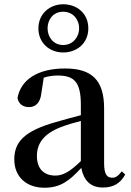

<svg xmlns="http://www.w3.org/2000/svg" viewBox="-20 -864 613 900"><path d="M276 -653C229 -653 203 -692 203 -731C203 -772 229 -809 276 -809C323 -809 351 -772 351 -731C351 -692 323 -653 276 -653ZM276 -618C340 -618 394 -661 394 -731C394 -802 340 -844 276 -844C214 -844 160 -800 160 -731C160 -661 214 -618 276 -618ZM462 15C511 15 544 -4 567 -46L551 -61C533 -38 522 -31 506 -31C481 -31 468 -47 468 -100V-356C468 -488 411 -543 285 -543C156 -543 77 -490 62 -404C68 -376 88 -362 116 -362C145 -362 169 -380 174 -428L185 -500C208 -507 229 -510 250 -510C328 -510 359 -480 359 -372V-324C318 -313 275 -302 239 -291C95 -250 47 -199 47 -117C47 -33 106 16 188 16C263 16 305 -16 361 -77C372 -19 404 15 462 15ZM359 -109C304 -55 272 -41 239 -41C188 -41 153 -71 153 -133C153 -194 188 -238 265 -268C290 -278 324 -288 359 -297Z"/></svg>

Font: Noto Serif CJK SC SemiBold
Style: Regular
Weight: 600
Designer: Ryoko NISHIZUKA 西塚涼子 (kana & ideographs); Frank Grießhammer (Latin, Greek & Cyrillic); Wenlong ZHANG 张文龙 (bopomofo); San
Foundry: Adobe
Version: Version 2.001;hotconv 1.1.0;makeotfexe 2.6.0